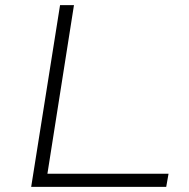

<svg xmlns="http://www.w3.org/2000/svg" viewBox="-20 -725 735 745"><path d="M101 0 213 -705H267L164 -51H634L625 0Z"/></svg>

Font: Nunito Sans 7pt Expanded ExtraLight
Style: Italic
Weight: 250
Width: 7
Italic angle: -9°
Designer: Vernon Adams
Foundry: Vernon Adams
Version: Version 3.101;gftools[0.9.27]